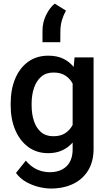

<svg xmlns="http://www.w3.org/2000/svg" viewBox="-20 -851 607 1079"><path d="M40 -258.3V-268.6Q40 -349.1 65.7 -409.7Q91.3 -470.2 138.7 -504.2Q186 -538.1 251.5 -538.1Q299.8 -538.1 334.7 -521.5Q369.6 -504.9 394 -474.6L398.9 -528.3H505.9V-14.6Q505.9 56.6 475.6 106.4Q445.3 156.2 391.1 182.4Q336.9 208.5 265.6 208.5Q235.4 208.5 198.5 199.7Q161.6 190.9 127.2 171.6Q92.8 152.3 69.8 121.1L125 51.8Q153.3 85.4 187.5 101.1Q221.7 116.7 259.3 116.7Q319.3 116.7 353.8 83.5Q388.2 50.3 388.2 -12.2V-49.8Q363.3 -21.5 329.3 -5.9Q295.4 9.8 250.5 9.8Q186 9.8 138.7 -25.1Q91.3 -60.1 65.7 -120.6Q40 -181.2 40 -258.3ZM157.7 -268.6V-258.3Q157.7 -210.4 170.7 -171.1Q183.6 -131.8 210.4 -108.6Q237.3 -85.4 279.8 -85.4Q320.8 -85.4 346.9 -102.8Q373 -120.1 388.2 -148.9V-381.3Q373 -409.7 346.9 -426.5Q320.8 -443.4 280.8 -443.4Q238.3 -443.4 211.2 -419.7Q184.1 -396 170.9 -356.4Q157.7 -316.9 157.7 -268.6ZM218.8 -613.8V-678.7Q218.8 -726.1 239.7 -767.8Q260.7 -809.6 287.6 -830.6L350.6 -791.5Q336.4 -765.6 327.9 -736.8Q319.3 -708 319.3 -673.3L318.8 -613.8Z"/></svg>

Font: Vazirmatn RD UI Medium
Style: Regular
Weight: 500
Designer: Saber Rastikerdar
Foundry: Saber Rastikerdar
Version: Version 33.003